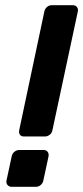

<svg xmlns="http://www.w3.org/2000/svg" viewBox="-20 -720 321 740"><path d="M72 -194Q62 -194 57 -200.5Q52 -207 54 -218L151 -676Q153 -686 161 -693Q169 -700 180 -700H260Q271 -700 276.5 -693Q282 -686 280 -676L182 -218Q180 -207 171.5 -200.5Q163 -194 153 -194ZM25 0Q15 0 9 -7Q3 -14 5 -24L25 -117Q27 -128 35.5 -135Q44 -142 55 -142H148Q158 -142 163.5 -135Q169 -128 167 -117L147 -24Q145 -14 137 -7Q129 0 118 0Z"/></svg>

Font: Rubik Light Medium
Style: Italic
Weight: 500
Italic angle: -12°
Version: Version 2.104